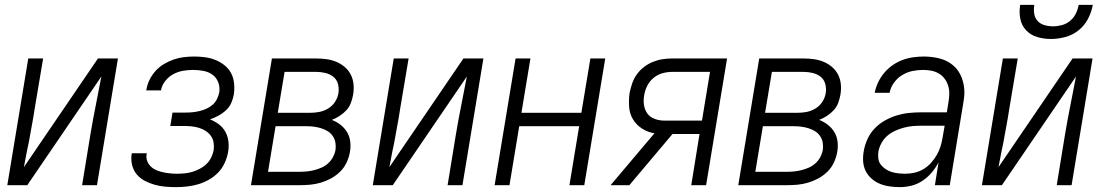

<svg xmlns="http://www.w3.org/2000/svg" viewBox="-20 -760 4540 788"><path d="M10 0 96 -520H157L122 -312Q117 -278 110.5 -244Q104 -210 98 -175L90 -137Q87 -121 84 -105.5Q81 -90 78 -74L382 -520H464L378 0H317L351 -208Q361 -268 373 -327.5Q385 -387 396 -446L92 0Z M702 8Q679 8 657 6Q635 4 614 -2Q593 -8 574 -18Q555 -28 541.5 -44Q528 -60 522.5 -81.5Q517 -103 520 -125L521 -131H582V-128Q579 -113 584 -99.5Q589 -86 599 -76.5Q609 -67 622 -61.5Q635 -56 649 -53Q663 -50 677.5 -48.5Q692 -47 706 -47Q722 -47 738 -48.5Q754 -50 769 -54.5Q784 -59 799.5 -67Q815 -75 827 -86.5Q839 -98 846.5 -113Q854 -128 857 -144Q859 -160 856.5 -175.5Q854 -191 845 -203Q836 -215 823.5 -223Q811 -231 796 -235.5Q781 -240 765.5 -241.5Q750 -243 734 -243H679L688 -298H743Q757 -298 771.5 -299.5Q786 -301 800 -304.5Q814 -308 827.5 -314Q841 -320 852.5 -330Q864 -340 870.5 -353.5Q877 -367 880 -381Q883 -403 875.5 -422.5Q868 -442 852 -453.5Q836 -465 815 -469Q794 -473 772 -473Q752 -473 731.5 -469.5Q711 -466 692 -456Q673 -446 659 -428.5Q645 -411 641 -391V-389H580L581 -392Q584 -413 594 -433Q604 -453 619 -469.5Q634 -486 653.5 -497.5Q673 -509 693.5 -516Q714 -523 735 -525.5Q756 -528 777 -528Q800 -528 822 -525Q844 -522 864 -514Q884 -506 901 -492.5Q918 -479 928 -460.5Q938 -442 940.5 -419.5Q943 -397 940 -374Q937 -356 929.5 -338.5Q922 -321 907.5 -307.5Q893 -294 876 -285Q859 -276 842 -270Q862 -262 878.5 -249.5Q895 -237 905 -219Q915 -201 917.5 -179Q920 -157 916 -135Q912 -113 902 -91Q892 -69 875 -51.5Q858 -34 836.5 -22Q815 -10 792.5 -3.5Q770 3 747 5.5Q724 8 702 8Z M1010 0 1096 -520H1278Q1300 -520 1321 -517Q1342 -514 1361 -506Q1380 -498 1395.5 -484.5Q1411 -471 1420 -453Q1429 -435 1431 -413.5Q1433 -392 1429 -370Q1426 -354 1420 -337.5Q1414 -321 1401.5 -307.5Q1389 -294 1373.5 -284Q1358 -274 1342 -268Q1362 -260 1378 -247.5Q1394 -235 1404.5 -217.5Q1415 -200 1417.5 -178.5Q1420 -157 1416 -135Q1412 -113 1402 -92Q1392 -71 1375.5 -55Q1359 -39 1339 -28Q1319 -17 1297 -10.5Q1275 -4 1253.5 -2Q1232 0 1210 0ZM1120 -297H1252Q1271 -297 1290 -300.5Q1309 -304 1326.5 -314.5Q1344 -325 1355 -342Q1366 -359 1369 -378Q1372 -397 1367 -415.5Q1362 -434 1348 -445Q1334 -456 1315.5 -460.5Q1297 -465 1278 -465H1148ZM1080 -55H1210Q1225 -55 1240 -56.5Q1255 -58 1270.5 -62Q1286 -66 1300.5 -72.5Q1315 -79 1327 -90Q1339 -101 1346.5 -115Q1354 -129 1357 -144Q1359 -160 1356.5 -175Q1354 -190 1345.5 -202Q1337 -214 1325 -221.5Q1313 -229 1298.5 -233.5Q1284 -238 1269 -240Q1254 -242 1239 -242H1111Z M1510 0 1596 -520H1657L1622 -312Q1617 -278 1610.5 -244Q1604 -210 1598 -175L1590 -137Q1587 -121 1584 -105.5Q1581 -90 1578 -74L1882 -520H1964L1878 0H1817L1851 -208Q1861 -268 1873 -327.5Q1885 -387 1896 -446L1592 0Z M2010 0 2096 -520H2157L2120 -297H2366L2403 -520H2464L2378 0H2317L2357 -242H2111L2071 0Z M2563 0H2486L2666 -213Q2639 -217 2615.5 -232Q2592 -247 2578 -270Q2564 -293 2562 -321.5Q2560 -350 2564 -379Q2568 -398 2574.5 -417.5Q2581 -437 2593.5 -454.5Q2606 -472 2623 -485Q2640 -498 2659.5 -506Q2679 -514 2699 -517Q2719 -520 2739 -520H2964L2878 0H2817L2851 -210H2740ZM2706 -265H2861L2894 -465H2739Q2719 -465 2699 -459.5Q2679 -454 2662.5 -440.5Q2646 -427 2636.5 -408Q2627 -389 2624 -370Q2620 -349 2623 -329Q2626 -309 2637 -294Q2648 -279 2667 -272Q2686 -265 2706 -265Z M3010 0 3096 -520H3278Q3300 -520 3321 -517Q3342 -514 3361 -506Q3380 -498 3395.5 -484.5Q3411 -471 3420 -453Q3429 -435 3431 -413.5Q3433 -392 3429 -370Q3426 -354 3420 -337.5Q3414 -321 3401.5 -307.5Q3389 -294 3373.5 -284Q3358 -274 3342 -268Q3362 -260 3378 -247.5Q3394 -235 3404.5 -217.5Q3415 -200 3417.5 -178.5Q3420 -157 3416 -135Q3412 -113 3402 -92Q3392 -71 3375.5 -55Q3359 -39 3339 -28Q3319 -17 3297 -10.5Q3275 -4 3253.5 -2Q3232 0 3210 0ZM3120 -297H3252Q3271 -297 3290 -300.5Q3309 -304 3326.5 -314.5Q3344 -325 3355 -342Q3366 -359 3369 -378Q3372 -397 3367 -415.5Q3362 -434 3348 -445Q3334 -456 3315.5 -460.5Q3297 -465 3278 -465H3148ZM3080 -55H3210Q3225 -55 3240 -56.5Q3255 -58 3270.5 -62Q3286 -66 3300.5 -72.5Q3315 -79 3327 -90Q3339 -101 3346.5 -115Q3354 -129 3357 -144Q3359 -160 3356.5 -175Q3354 -190 3345.5 -202Q3337 -214 3325 -221.5Q3313 -229 3298.5 -233.5Q3284 -238 3269 -240Q3254 -242 3239 -242H3111Z M3673 8Q3652 8 3631 5Q3610 2 3591.5 -5.5Q3573 -13 3557.5 -26.5Q3542 -40 3533 -58Q3524 -76 3522.5 -97Q3521 -118 3525 -140Q3529 -164 3540 -188.5Q3551 -213 3569.5 -232.5Q3588 -252 3612 -265.5Q3636 -279 3661 -286.5Q3686 -294 3711 -296.5Q3736 -299 3761 -299H3866L3873 -343Q3876 -360 3876 -377Q3876 -394 3871 -409.5Q3866 -425 3856 -438Q3846 -451 3832 -459Q3818 -467 3801.5 -470Q3785 -473 3768 -473Q3746 -473 3724.5 -468.5Q3703 -464 3683 -452Q3663 -440 3649 -420.5Q3635 -401 3631 -379H3570Q3574 -401 3584 -422Q3594 -443 3609 -461Q3624 -479 3643.5 -492.5Q3663 -506 3684.5 -514Q3706 -522 3728.5 -525Q3751 -528 3772 -528Q3805 -528 3836.5 -520Q3868 -512 3891.5 -492Q3915 -472 3926.5 -442.5Q3938 -413 3938 -381Q3938 -369 3936.5 -357.5Q3935 -346 3933 -334L3878 0H3817L3832 -94Q3821 -72 3804 -52Q3787 -32 3766 -18Q3745 -4 3721 2Q3697 8 3673 8ZM3696 -47Q3715 -47 3734.5 -51.5Q3754 -56 3771 -66.5Q3788 -77 3801.5 -92Q3815 -107 3825 -124.5Q3835 -142 3840.5 -160.5Q3846 -179 3849 -198L3857 -244H3762Q3744 -244 3726 -242.5Q3708 -241 3689.5 -236Q3671 -231 3653.5 -223Q3636 -215 3621.5 -202.5Q3607 -190 3597.5 -172.5Q3588 -155 3585 -137Q3583 -123 3585 -108.5Q3587 -94 3595.5 -83.5Q3604 -73 3615.5 -65.5Q3627 -58 3640 -54Q3653 -50 3667.5 -48.5Q3682 -47 3696 -47Z M4010 0 4096 -520H4157L4122 -312Q4117 -278 4110.5 -244Q4104 -210 4098 -175L4090 -137Q4087 -121 4084 -105.5Q4081 -90 4078 -74L4382 -520H4464L4378 0H4317L4351 -208Q4361 -268 4373 -327.5Q4385 -387 4396 -446L4092 0ZM4293 -600Q4264 -600 4237 -608Q4210 -616 4191.5 -635.5Q4173 -655 4167.5 -683Q4162 -711 4167 -740H4225Q4222 -722 4224.5 -704.5Q4227 -687 4238 -674.5Q4249 -662 4266.5 -657Q4284 -652 4302 -652Q4320 -652 4338.5 -657Q4357 -662 4372 -674.5Q4387 -687 4395.5 -704.5Q4404 -722 4407 -740H4465Q4460 -711 4445.5 -683Q4431 -655 4406.5 -635.5Q4382 -616 4352 -608Q4322 -600 4293 -600Z"/></svg>

Font: Iosevka Light Oblique
Style: Regular
Weight: 300
Italic angle: -9°
Monospace: yes
Designer: Belleve Invis
Foundry: Belleve Invis
Version: Version 32.5.0; ttfautohint (v1.8.4)